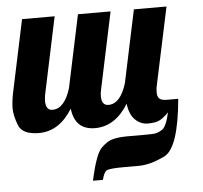

<svg xmlns="http://www.w3.org/2000/svg" viewBox="-60 -555 894 845"><g transform="rotate(-5 387.0 -132.0)"><path d="M383.8 -131.8Q383.8 -90.8 414.1 -90.8Q466.8 -90.8 494.1 -179.2L562 -500H706.1L633.8 -160.2Q629.9 -147 629.9 -127Q629.9 -106.9 639.9 -98.9Q649.9 -90.8 670.9 -90.8H722.2Q702.6 126 638.2 157Q573.7 188 523.9 188H461.9Q400.4 188 384.8 193.8Q369.1 199.7 360.8 235.8H316.9Q341.3 122.1 367.4 95Q393.6 67.9 420.2 61Q446.8 54.2 485.8 54.2H564Q585.4 54.2 602.3 53Q619.1 51.8 638.7 39.3Q658.2 26.9 671.9 -35.2Q645 -8.3 627.4 -1.2Q609.9 5.9 578.6 5.9Q547.9 5.9 523.7 -17.8Q499.5 -41.5 494.1 -88.9Q435.5 5.9 346.7 5.9Q257.8 5.9 247.1 -88.9Q188.5 5.9 99.1 5.9Q24.9 5.9 8.5 -38.1Q-7.8 -82 -7.8 -111.3Q-7.8 -140.6 0 -179.2L67.9 -500H211.9L140.1 -160.2Q137.2 -144.5 137.2 -131.8Q137.2 -90.8 167 -90.8Q219.7 -90.8 247.1 -179.2L314.9 -500H459L387.2 -160.2Q383.8 -146 383.8 -131.8Z"/></g></svg>

Font: Lobster-Regular
Style: Regular
Weight: 400
Designer: Pablo Impallari
Foundry: Pablo Impallari
Version: Version 1.007; ttfautohint (v1.1) -l 8 -r 50 -G 50 -x 14 -D 